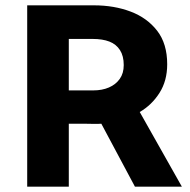

<svg xmlns="http://www.w3.org/2000/svg" viewBox="-20 -700 712 720"><path d="M327 -554Q365 -554 390.5 -544Q416 -534 430 -512Q444 -490 444 -456Q444 -425 429 -404Q414 -383 388.5 -372Q363 -361 330 -361H238V-554ZM82 -680V0H238V-236H299Q314 -236 329 -235.5Q344 -235 360 -236L486 0H662L504 -280Q549 -306 578 -351.5Q607 -397 607 -459Q607 -536 569.5 -584.5Q532 -633 470 -656.5Q408 -680 332 -680Z"/></svg>

Font: Catamaran ExtraBold
Style: Regular
Weight: 800
Designer: Pria Ravichandran
Version: Version 2.000